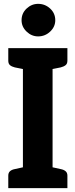

<svg xmlns="http://www.w3.org/2000/svg" viewBox="-20 -977 392 997"><path d="M99 0V-727H253V0ZM23 0V-65Q23 -80 32 -88Q41 -96 57 -99L107 -110L121 0ZM232 0 245 -110 295 -99Q311 -96 320.5 -88Q330 -80 330 -65V0ZM121 -727 107 -617 57 -627Q41 -631 32 -638.5Q23 -646 23 -662V-727ZM330 -727V-662Q330 -646 320.5 -638.5Q311 -631 295 -627L245 -617L232 -727ZM178 -788Q144 -788 118 -813Q92 -838 92 -872Q92 -908 118 -932.5Q144 -957 178 -957Q214 -957 240.5 -932.5Q267 -908 267 -872Q267 -838 240.5 -813Q214 -788 178 -788Z"/></svg>

Font: Aleo ExtraBold
Style: Regular
Weight: 800
Designer: Alessio Laiso
Foundry: Alessio Laiso
Version: Version 2.001;gftools[0.9.29]